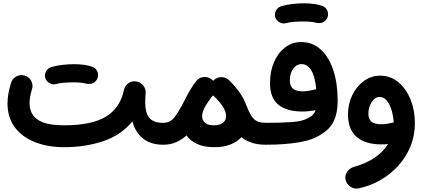

<svg xmlns="http://www.w3.org/2000/svg" viewBox="-20 -813 2505 1135"><path d="M24.4 -202.1Q24.4 -231 30 -261.5Q35.6 -292 45.4 -323.7Q53.7 -349.1 77.4 -361.6Q101.1 -374 126.5 -366.2Q151.9 -358.4 164.6 -334.5Q177.2 -310.5 168.9 -285.2Q161.1 -260.7 158 -239.7Q154.8 -218.8 154.8 -202.1Q154.8 -164.6 172.9 -135.3Q190.9 -106 235.4 -89.1Q279.8 -72.3 358.4 -72.3Q523.9 -72.3 607.7 -124.5Q691.4 -176.8 712.4 -280.3Q717.3 -303.7 736.6 -319.3Q755.9 -335 782.2 -332Q807.6 -329.1 825.2 -309.1Q842.8 -289.1 840.8 -263.2Q839.8 -248 839.1 -233.9Q838.4 -219.7 838.4 -206.5Q838.4 -147.5 861.8 -117.2Q885.3 -86.9 945.3 -86.9H945.8Q972.7 -86.9 991.5 -67.9Q1010.3 -48.8 1010.3 -22Q1010.3 4.9 991.5 23.7Q972.7 42.5 945.8 42.5H945.3Q871.6 42.5 826.4 6.8Q781.2 -28.8 762.7 -95.2Q693.4 -12.2 587.6 22.5Q481.9 57.1 358.4 57.1Q264.6 57.1 189 28.1Q113.3 -1 68.8 -58.8Q24.4 -116.7 24.4 -202.1ZM247.6 -352.1Q242.2 -372.1 252.2 -390.9Q262.2 -409.7 283.2 -416.5Q310.5 -424.8 346.7 -429.2Q382.8 -433.6 418 -433.6Q453.6 -433.6 482.7 -429Q511.7 -424.3 531.7 -416Q552.7 -404.3 558.3 -381.6Q564 -358.9 550.8 -339.8Q540 -324.7 524.9 -319.6Q509.8 -314.5 493.2 -317.9Q460.9 -326.2 418 -326.2Q384.8 -326.2 357.2 -324Q329.6 -321.8 312.5 -316.4Q292 -310.5 272.9 -321.3Q253.9 -332 247.6 -352.1Z M881.3 -22Q881.3 -48.8 900.1 -67.9Q918.9 -86.9 945.8 -86.9Q987.8 -86.9 1014.6 -123.8Q1041.5 -160.6 1071.8 -221.2Q1087.9 -253.4 1105.2 -282.7Q1122.6 -312 1140.6 -334Q1141.6 -335.4 1142.6 -336.4Q1159.2 -356.4 1186.3 -357.7Q1213.4 -358.9 1233.4 -341.8Q1236.8 -338.9 1240.2 -335L1241.2 -336.4Q1241.2 -336.4 1241.7 -336.9L1242.7 -337.9L1243.7 -338.9Q1262.7 -357.4 1290 -356.9Q1317.4 -356.4 1335.4 -337.4Q1339.4 -333.5 1342.3 -330.1Q1359.9 -313 1374 -295.4Q1398.9 -266.1 1412.8 -241Q1426.8 -215.8 1439 -184.1Q1458.5 -132.3 1481 -109.6Q1503.4 -86.9 1550.3 -86.9H1550.8Q1577.6 -86.9 1596.4 -67.9Q1615.2 -48.8 1615.2 -22Q1615.2 4.9 1596.4 23.7Q1577.6 42.5 1550.8 42.5H1550.3Q1502.4 42.5 1467.3 30.3Q1432.1 18.1 1407.2 -2Q1381.3 26.4 1340.6 41.7Q1299.8 57.1 1247.6 57.1Q1188 57.1 1146.7 38.8Q1105.5 20.5 1083 -12.7Q1056.6 11.2 1022.7 26.9Q988.8 42.5 945.8 42.5Q918.9 42.5 900.1 23.7Q881.3 4.9 881.3 -22ZM1242.2 -246.6Q1240.7 -248 1239.3 -249Q1234.9 -243.7 1230 -237.8L1228 -235.8Q1219.7 -224.6 1211.2 -212.4Q1202.6 -200.2 1195.8 -188.5Q1174.8 -152.3 1174.8 -127Q1174.8 -102.1 1191.7 -87.2Q1208.5 -72.3 1244.1 -72.3Q1278.8 -72.3 1297.6 -86.9Q1316.4 -101.6 1316.4 -127Q1316.4 -175.3 1248 -241.2Q1245.1 -244.1 1242.2 -246.6Z M1486.3 -22Q1486.3 -48.8 1505.1 -67.9Q1523.9 -86.9 1550.8 -86.9Q1648.4 -86.9 1707.3 -91.6Q1766.1 -96.2 1795.9 -112.3Q1835 -129.4 1845.7 -161.6Q1803.7 -153.8 1768.1 -153.8Q1674.8 -153.8 1625.5 -194.1Q1576.2 -234.4 1576.2 -321.8Q1576.2 -391.6 1600.1 -446.5Q1624 -501.5 1665.8 -533Q1707.5 -564.5 1760.3 -564.5Q1827.6 -564.5 1876 -520.5Q1924.3 -476.6 1950.2 -398.4Q1976.1 -320.3 1976.1 -216.8Q1976.1 -147.5 1954.8 -100.6Q1933.6 -53.7 1885.3 -23.4Q1835.9 12.7 1751.7 27.6Q1667.5 42.5 1550.8 42.5Q1523.9 42.5 1505.1 23.7Q1486.3 4.9 1486.3 -22ZM1693.4 -337.4Q1693.4 -303.2 1712.6 -288.1Q1731.9 -272.9 1768.6 -272.9Q1787.1 -272.9 1806.6 -276.4Q1826.2 -279.8 1842.8 -284.2Q1846.2 -285.2 1849.6 -285.6Q1842.3 -360.8 1819.8 -397.5Q1797.4 -434.1 1763.2 -434.1Q1732.9 -434.1 1713.1 -406.5Q1693.4 -378.9 1693.4 -337.4ZM1606.9 -711.9Q1601.6 -731.9 1611.6 -750.7Q1621.6 -769.5 1642.6 -776.4Q1669.9 -784.7 1706.1 -789.1Q1742.2 -793.5 1777.3 -793.5Q1813 -793.5 1842 -788.8Q1871.1 -784.2 1891.1 -775.9Q1912.1 -764.2 1917.7 -741.5Q1923.3 -718.8 1910.2 -699.7Q1899.4 -684.6 1884.3 -679.4Q1869.1 -674.3 1852.5 -677.7Q1820.3 -686 1777.3 -686Q1744.1 -686 1716.6 -683.8Q1689 -681.6 1671.9 -676.3Q1651.4 -670.4 1632.3 -681.2Q1613.3 -691.9 1606.9 -711.9Z M2227.1 -365.7Q2288.6 -365.7 2335 -326.9Q2381.3 -288.1 2407 -224.4Q2432.6 -160.6 2432.6 -85.4Q2432.6 -10.7 2406 53.5Q2379.4 117.7 2332.8 168.5Q2286.1 219.2 2225.8 253.2Q2165.5 287.1 2098.6 300.8Q2072.8 305.7 2050.3 290Q2027.8 274.4 2022.5 248.5Q2017.6 222.7 2033.2 201.2Q2048.8 179.7 2074.2 172.9Q2145 153.3 2195.3 118.7Q2245.6 84 2273.9 38.6Q2253.9 40.5 2234.4 40.5Q2140.1 40.5 2088.6 -3.4Q2037.1 -47.4 2037.1 -136.2Q2037.1 -198.7 2062.5 -250.7Q2087.9 -302.7 2131.1 -334.2Q2174.3 -365.7 2227.1 -365.7ZM2157.7 -141.1Q2157.7 -106.9 2177.2 -92.8Q2196.8 -78.6 2233.4 -78.6Q2252.4 -78.6 2270.3 -81.5Q2288.1 -84.5 2304.2 -88.4Q2305.7 -88.9 2307.1 -88.9Q2305.7 -123 2295.9 -158Q2286.1 -192.9 2268.1 -216.3Q2250 -239.7 2224.1 -239.7Q2195.8 -239.7 2176.8 -209.5Q2157.7 -179.2 2157.7 -141.1Z"/></svg>

Font: Mikhak-DS2-FD Bold
Style: Regular
Weight: 700
Designer: Amin Abedi
Version: Version 3.4